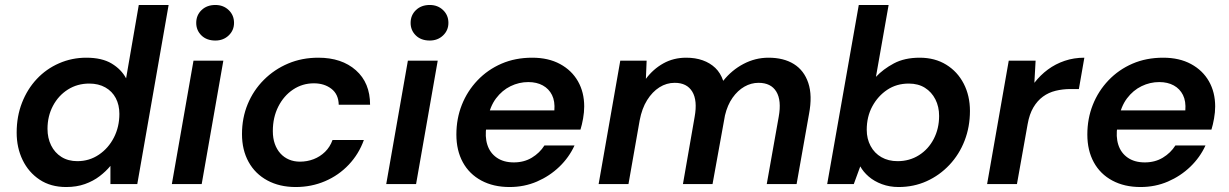

<svg xmlns="http://www.w3.org/2000/svg" viewBox="-20 -740 4941 772"><path d="M246 12Q184 12 139.5 -17.5Q95 -47 71 -96.5Q47 -146 47 -207Q47 -272 68.5 -327Q90 -382 128 -422.5Q166 -463 217.5 -485.5Q269 -508 327 -508Q390 -508 429 -484.5Q468 -461 487 -425L538 -720H658L532 0H424V-73Q406 -51 380.5 -31.5Q355 -12 321.5 0Q288 12 246 12ZM291 -92Q339 -92 377.5 -118Q416 -144 438 -187Q460 -230 460 -282Q460 -318 445.5 -345.5Q431 -373 403.5 -388.5Q376 -404 339 -404Q291 -404 253 -380Q215 -356 193 -314.5Q171 -273 171 -222Q171 -185 185.5 -155.5Q200 -126 227 -109Q254 -92 291 -92Z M671 0 758 -496H878L791 0ZM846 -577Q811 -577 790 -597.5Q769 -618 769 -648Q769 -679 790.5 -699.5Q812 -720 846 -720Q878 -720 899.5 -699.5Q921 -679 921 -648Q921 -618 899.5 -597.5Q878 -577 846 -577Z M1169 12Q1104 12 1055 -14.5Q1006 -41 979.5 -89Q953 -137 953 -201Q953 -266 976 -321.5Q999 -377 1041 -419Q1083 -461 1138.5 -484.5Q1194 -508 1260 -508Q1354 -508 1411 -457.5Q1468 -407 1468 -319H1342Q1341 -361 1312.5 -383Q1284 -405 1242 -405Q1196 -405 1158.5 -380Q1121 -355 1099 -311.5Q1077 -268 1077 -213Q1077 -184 1085 -161.5Q1093 -139 1107.5 -123Q1122 -107 1142 -98.5Q1162 -90 1186 -90Q1215 -90 1241 -100Q1267 -110 1287 -129.5Q1307 -149 1317 -177H1443Q1423 -121 1382.5 -78Q1342 -35 1287 -11.5Q1232 12 1169 12Z M1533 0 1620 -496H1740L1653 0ZM1708 -577Q1673 -577 1652 -597.5Q1631 -618 1631 -648Q1631 -679 1652.5 -699.5Q1674 -720 1708 -720Q1740 -720 1761.5 -699.5Q1783 -679 1783 -648Q1783 -618 1761.5 -597.5Q1740 -577 1708 -577Z M2029 12Q1964 12 1915.5 -14Q1867 -40 1841 -87.5Q1815 -135 1815 -199Q1815 -263 1837 -318.5Q1859 -374 1900 -417Q1941 -460 1996.5 -484Q2052 -508 2120 -508Q2185 -508 2232 -482.5Q2279 -457 2304 -413Q2329 -369 2329 -312Q2329 -289 2324.5 -263.5Q2320 -238 2314 -219H1902L1916 -296H2209Q2212 -333 2199.5 -358Q2187 -383 2162.5 -396.5Q2138 -410 2104 -410Q2067 -410 2033 -393.5Q1999 -377 1974.5 -344.5Q1950 -312 1941 -262L1936 -233Q1929 -191 1939.5 -158Q1950 -125 1977.5 -106Q2005 -87 2046 -87Q2087 -87 2118.5 -106Q2150 -125 2169 -155H2290Q2268 -107 2229 -69.5Q2190 -32 2139 -10Q2088 12 2029 12Z M2387 0 2474 -496H2580L2577 -423Q2606 -462 2647 -485Q2688 -508 2739 -508Q2776 -508 2805.5 -497.5Q2835 -487 2856 -467Q2877 -447 2888 -415Q2922 -458 2969.5 -483Q3017 -508 3070 -508Q3131 -508 3172 -482.5Q3213 -457 3230 -406.5Q3247 -356 3233 -282L3183 0H3063L3111 -270Q3123 -336 3101.5 -371.5Q3080 -407 3030 -407Q3000 -407 2973 -391.5Q2946 -376 2925.5 -347Q2905 -318 2895 -276L2845 0H2726L2773 -270Q2785 -336 2763.5 -371.5Q2742 -407 2693 -407Q2660 -407 2631.5 -389Q2603 -371 2582 -337.5Q2561 -304 2552 -256L2507 0Z M3593 12Q3557 12 3526 0.5Q3495 -11 3473 -30Q3451 -49 3439 -71L3413 0H3306L3433 -720H3553L3502 -431Q3531 -462 3574 -485Q3617 -508 3678 -508Q3739 -508 3784.5 -480Q3830 -452 3855 -403.5Q3880 -355 3880 -294Q3880 -230 3858.5 -174.5Q3837 -119 3797.5 -77Q3758 -35 3706 -11.5Q3654 12 3593 12ZM3589 -92Q3637 -92 3675 -116Q3713 -140 3734.5 -181.5Q3756 -223 3756 -274Q3756 -311 3741 -340.5Q3726 -370 3699 -387Q3672 -404 3634 -404Q3585 -404 3547.5 -379Q3510 -354 3487.5 -312.5Q3465 -271 3465 -218Q3465 -182 3480.5 -153Q3496 -124 3524 -108Q3552 -92 3589 -92Z M3949 0 4036 -496H4144L4139 -407Q4163 -438 4193.5 -460.5Q4224 -483 4261 -495.5Q4298 -508 4340 -508L4318 -382H4285Q4253 -382 4224.5 -375Q4196 -368 4173.5 -351.5Q4151 -335 4135 -308Q4119 -281 4112 -241L4069 0Z M4566 12Q4501 12 4452.5 -14Q4404 -40 4378 -87.5Q4352 -135 4352 -199Q4352 -263 4374 -318.5Q4396 -374 4437 -417Q4478 -460 4533.5 -484Q4589 -508 4657 -508Q4722 -508 4769 -482.5Q4816 -457 4841 -413Q4866 -369 4866 -312Q4866 -289 4861.5 -263.5Q4857 -238 4851 -219H4439L4453 -296H4746Q4749 -333 4736.5 -358Q4724 -383 4699.5 -396.5Q4675 -410 4641 -410Q4604 -410 4570 -393.5Q4536 -377 4511.5 -344.5Q4487 -312 4478 -262L4473 -233Q4466 -191 4476.5 -158Q4487 -125 4514.5 -106Q4542 -87 4583 -87Q4624 -87 4655.5 -106Q4687 -125 4706 -155H4827Q4805 -107 4766 -69.5Q4727 -32 4676 -10Q4625 12 4566 12Z"/></svg>

Font: DM Sans 24pt SemiBold
Style: Italic
Weight: 600
Italic angle: -10°
Designer: Colophon Foundry, Jonny Pinhorn
Foundry: Colophon Foundry
Version: Version 4.004;gftools[0.9.30]